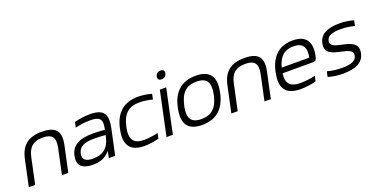

<svg xmlns="http://www.w3.org/2000/svg" viewBox="-27 -1364 3973 2048"><g transform="rotate(-20 1959.5 -340.0)"><path d="M112 -295 49 0H121L183 -291C205 -400 262 -447 368 -447C473 -447 509 -400 487 -291L425 0H497L560 -295C591 -444 535 -509 381 -509C226 -509 143 -444 112 -295Z M927 -509C868 -509 809 -501 750 -486L737 -426C796 -440 855 -447 906 -447C1010 -447 1046 -416 1024 -314L1021 -299C959 -303 916 -305 891 -305C723 -305 644 -255 621 -148C599 -44 651 9 777 9C862 9 920 -16 967 -71H972L957 0H1029L1092 -296C1124 -449 1075 -509 927 -509ZM692 -148C708 -220 764 -249 883 -249C914 -249 963 -247 1009 -243L1004 -220C980 -108 911 -52 801 -52C710 -52 679 -86 692 -148Z M1176 -256 1174 -244C1139 -78 1199 9 1361 9C1412 9 1471 1 1525 -14L1538 -74C1488 -61 1425 -53 1380 -53C1259 -53 1218 -114 1246 -247L1248 -253C1276 -386 1342 -447 1463 -447C1508 -447 1568 -439 1613 -426L1625 -486C1577 -501 1522 -509 1471 -509C1309 -509 1212 -422 1176 -256Z M1718 -500 1612 0H1684L1790 -500ZM1735 -642C1729 -615 1743 -597 1774 -597C1806 -597 1826 -614 1832 -642L1833 -644C1838 -672 1825 -689 1794 -689C1762 -689 1742 -672 1736 -644Z M1833 -256 1831 -244C1796 -78 1856 9 2016 9C2177 9 2274 -78 2310 -244L2312 -256C2347 -422 2287 -509 2126 -509C1966 -509 1868 -422 1833 -256ZM1903 -247 1905 -253C1933 -385 1996 -447 2113 -447C2231 -447 2268 -385 2240 -253L2239 -247C2210 -115 2147 -53 2030 -53C1912 -53 1875 -115 1903 -247Z M2411 -295 2348 0H2420L2482 -291C2504 -400 2561 -447 2667 -447C2772 -447 2808 -400 2786 -291L2724 0H2796L2859 -295C2890 -444 2834 -509 2680 -509C2525 -509 2442 -444 2411 -295Z M3401 -265C3435 -422 3378 -509 3228 -509C3073 -509 2978 -422 2943 -256L2941 -244C2906 -77 2967 9 3135 9C3188 9 3251 1 3309 -14L3322 -74C3273 -61 3202 -53 3154 -53C3037 -53 2992 -104 3008 -216H3356C3384 -216 3393 -229 3401 -265ZM3020 -276C3050 -392 3110 -447 3214 -447C3320 -447 3355 -388 3333 -276Z M3675 -219C3752 -202 3808 -187 3795 -128C3784 -77 3733 -53 3627 -53C3569 -53 3510 -60 3459 -75L3446 -15C3498 1 3555 9 3617 9C3762 9 3847 -35 3867 -131C3892 -249 3788 -269 3700 -288C3639 -302 3575 -315 3588 -374C3598 -423 3645 -447 3748 -447C3803 -447 3857 -440 3906 -426L3919 -486C3870 -501 3817 -509 3759 -509C3615 -509 3535 -465 3516 -371C3491 -254 3597 -237 3675 -219Z"/></g></svg>

Font: LT Wave Text Light Italic
Style: Regular
Weight: 300
Designer: Daniel Lyons
Version: Version 2.5 (Glyphs App)